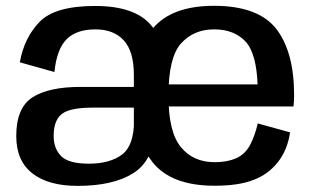

<svg xmlns="http://www.w3.org/2000/svg" viewBox="-20 -618 1054 644"><path d="M540.5 -193.5V-359.5Q540.5 -471 485.8 -534.5Q431 -598 299 -598Q164 -598 112.5 -544.5Q61 -491 46.5 -409L162.5 -376.5Q170.5 -454 203.8 -486.8Q237 -519.5 300 -519.5Q361.5 -519.5 395.2 -482.5Q429 -445.5 429 -367V-158L446.5 -145.5ZM240.5 5.5Q359 5.5 426.5 -36.8Q494 -79 498 -178L429.5 -213Q429.5 -129.5 388.8 -99.2Q348 -69 278.5 -69Q210.5 -69 185.2 -94.2Q160 -119.5 160 -161.5Q160 -215 187.8 -236Q215.5 -257 289.5 -257Q348.5 -257 435 -257V-326.5Q327 -326.5 250.5 -326.5Q143.5 -326.5 89 -291.5Q34.5 -256.5 34.5 -161.5Q34.5 -79 88.2 -36.8Q142 5.5 240.5 5.5ZM700 5V-74Q627.5 -74 586.5 -125Q545 -175 545 -297Q545 -425 587 -472Q629.5 -519.5 698.5 -519.5Q768 -519.5 807 -475Q840 -434.5 844 -335H533V-261H964.5Q966.5 -278 966.5 -298.5Q966.5 -444.5 906 -522Q845 -598.5 698 -598.5Q555.5 -598.5 492 -522Q428 -445.5 428 -297.5Q428 -156 490.5 -75.5Q553 5 700 5ZM700 -74V5Q779.5 5 829 -14Q879 -32.5 911.5 -73.5Q944 -114 953 -174L844.5 -204Q835.5 -164 819 -132Q802 -100.5 772 -87Q741.5 -74 700 -74Z"/></svg>

Font: Anybody Thin Medium
Style: Regular
Weight: 500
Version: Version 1.113;gftools[0.9.25]